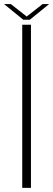

<svg xmlns="http://www.w3.org/2000/svg" viewBox="-38 -904 257 924"><path d="M69 0H111V-785H69ZM74 -809H105.5L198.5 -884.5H167L90.5 -824.5L14 -884.5H-18.5Z"/></svg>

Font: Anybody Thin ExtraLight
Style: Regular
Weight: 250
Version: Version 1.113;gftools[0.9.25]